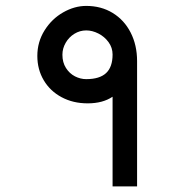

<svg xmlns="http://www.w3.org/2000/svg" viewBox="-20 -640 640 666"><path d="M284 -281.5Q233.5 -281.5 193.8 -302.8Q154 -324 131.8 -361.5Q109.5 -399 109.5 -446Q109.5 -494.5 134.5 -534.5Q159.5 -574.5 199 -597Q238.5 -619.5 279 -619.5Q331 -619.5 371 -595Q411 -570.5 433.2 -527Q455.5 -483.5 455.5 -428V6.5H370.5V-304.5Q336.5 -281.5 284 -281.5ZM370.5 -451Q370.5 -474.5 356.5 -493.8Q342.5 -513 321.2 -523.8Q300 -534.5 279 -534.5Q257 -534.5 238 -522.8Q219 -511 207.8 -491.5Q196.5 -472 196.5 -450Q196.5 -423.5 208.8 -404.2Q221 -385 240 -375.2Q259 -365.5 279 -365.5Q325.5 -365.5 348 -386.5Q370.5 -407.5 370.5 -451Z"/></svg>

Font: JuliaMono SemiBold
Style: Regular
Weight: 600
Monospace: yes
Designer: cormullion
Foundry: corm
Version: Version 0.055; ttfautohint (v1.8.4)